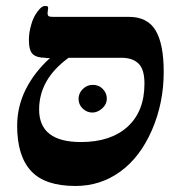

<svg xmlns="http://www.w3.org/2000/svg" viewBox="-20 -608 608 638"><path d="M133 -415 131 -416Q102 -416 89 -428Q76 -440 76 -476Q76 -500 84 -527Q91 -552 105 -570Q118 -588 129 -588Q137 -588 138 -587Q140 -585 140 -581L138 -565Q138 -558 141 -555Q144 -552 155 -552H408Q470 -552 497 -507Q524 -462 524 -369Q524 -266 485 -176Q446 -86 380 -38Q314 10 231 10Q130 10 84 -39Q37 -89 37 -190Q37 -253 65 -310Q94 -368 146 -415ZM210 -416H208Q110 -345 110 -244Q110 -136 249 -136Q348 -136 404 -187Q460 -238 460 -330Q460 -377 441 -396Q421 -416 384 -416ZM241 -280V-279Q241 -298 255 -312Q269 -326 288 -326Q308 -326 321 -313Q335 -299 335 -280Q335 -262 320 -248Q304 -234 287 -234Q268 -234 254 -248Q241 -261 241 -280Z"/></svg>

Font: Libra Serif Modern
Style: Bold Italic
Weight: 700
Italic angle: -12°
Designer: Stefan Peev, Context Ltd
Foundry: Stefan Peev, Context Ltd
Version: Version 1.000